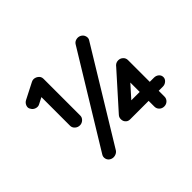

<svg xmlns="http://www.w3.org/2000/svg" viewBox="-122 -757 971 971"><g transform="rotate(-45 363.5 -272.0)"><path d="M381 -73Q370 -82 369 -97Q368 -112 377 -122L539 -303Q551 -320 570 -320Q585 -320 595.5 -310Q606 -300 606 -286V-130H636Q651 -130 661.5 -121Q672 -112 672 -98Q672 -85 661 -75.5Q650 -66 636 -66H606V-25Q606 -10 595.5 0Q585 10 570 10Q555 10 544.5 0Q534 -10 534 -25V-66H402Q389 -66 381 -73ZM177 -41 475 -529Q482 -541 496.5 -544.5Q511 -548 524 -541Q537 -534 541 -519.5Q545 -505 537 -494L239 -5Q231 6 216.5 9.5Q202 13 189 6Q176 -1 172.5 -15Q169 -29 177 -41ZM201 -224Q186 -224 175 -234Q164 -244 164 -258V-463L131 -446Q119 -439 104.5 -443.5Q90 -448 83 -461Q75 -472 80 -486Q85 -500 98 -507L184 -551Q197 -558 211 -553.5Q225 -549 233 -537Q237 -530 237 -521V-258Q237 -244 226 -234Q215 -224 201 -224ZM474 -130H534V-197Z"/></g></svg>

Font: Hoogli Semibold
Style: Regular
Weight: 600
Designer: Anand Singh Naorem
Foundry: Brand New Type
Version: Version 1.00 b007